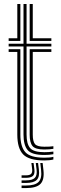

<svg xmlns="http://www.w3.org/2000/svg" viewBox="-20 -790 305 954"><path d="M200 -20Q137.8 -20 117.2 -44.6Q96.8 -69.2 96.8 -121.2V-559.2H23V-572.8H96.8V-770H112V-572.8H235.2V-559.2H112V-121.2Q112 -74.5 129.8 -54.1Q147.5 -33.8 200 -33.8Q210.8 -33.8 222.1 -34.5Q233.5 -35.2 245.2 -36.8V-23.8Q235.2 -21.8 223.6 -20.9Q212 -20 200 -20ZM200 7.2Q124.2 7.2 95.1 -22.8Q66 -52.8 66 -121.2V-532H23V-545.5H81.2V-121.2Q81.2 -61.2 105.9 -33.9Q130.5 -6.5 200 -6.5Q212.2 -6.5 223.9 -7.4Q235.5 -8.2 245.2 -10.8V2.5Q227.5 7.2 200 7.2ZM200 -47.2Q156 -47.2 141.8 -64.1Q127.5 -81 127.5 -121.2V-545.5H235.2V-532H142.8V-121.2Q142.8 -87.8 153.6 -74.4Q164.5 -61 200 -61Q214.5 -61 226.1 -61.5Q237.8 -62 245.2 -63.5V-50.5Q236 -49 224.6 -48.1Q213.2 -47.2 200 -47.2ZM23 -586.5V-600H66V-770H81.2V-586.5ZM127.5 -586.5V-770H142.8V-600H235.2V-586.5ZM180.2 19.8H191.8L195.8 55Q201.2 103 181.1 123.8Q161 144.5 109 144.5H87.2V131.8H109Q154.2 131.8 171.8 113.9Q189.2 96 184.2 55ZM136 19.8H146.8L150.8 50.8Q153.8 73.8 144.1 83.6Q134.5 93.5 109 93.5H87.2V81.2H109Q127.5 81.2 134.5 74.1Q141.5 67 139.8 50.8ZM157.8 19.8H169.2L173.2 53Q177.8 88.2 162.8 103.6Q147.8 119 109 119H87.2V106.2H109Q140.8 106.2 153 93.9Q165.2 81.5 161.8 53Z"/></svg>

Font: Big Shoulders Inline Display Thin Medium
Style: Regular
Weight: 500
Version: Version 2.002